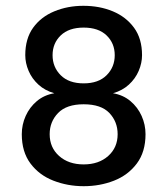

<svg xmlns="http://www.w3.org/2000/svg" viewBox="-20 -625 576 661"><path d="M267 -605Q323 -605 368.5 -586Q414 -567 441.5 -529.5Q469 -492 469 -435Q469 -408 457.5 -381Q446 -354 423.5 -333.5Q401 -313 369 -304Q404 -298 429 -277Q454 -256 467.5 -226Q481 -196 481 -163Q481 -102 451 -62Q421 -22 372.5 -3Q324 16 268 16Q213 16 164 -3Q115 -22 85 -62Q55 -102 55 -163Q55 -196 68.5 -226Q82 -256 107 -277Q132 -298 167 -304Q135 -313 112.5 -333.5Q90 -354 78.5 -381Q67 -408 67 -435Q67 -492 94 -529.5Q121 -567 167 -586Q213 -605 267 -605ZM268 -266Q209 -266 180 -236Q151 -206 151 -163Q151 -117 183.5 -88Q216 -59 268 -59Q320 -59 352.5 -88Q385 -117 385 -163Q385 -206 356.5 -236Q328 -266 268 -266ZM268 -530Q217 -530 189 -503Q161 -476 161 -435Q161 -394 189 -366Q217 -338 268 -338Q319 -338 347 -366Q375 -394 375 -435Q375 -476 347 -503Q319 -530 268 -530Z"/></svg>

Font: Podkova Medium
Style: Regular
Weight: 500
Designer: Ilya Yudin
Foundry: Cyreal (www.cyreal.org)
Version: Version 2.103